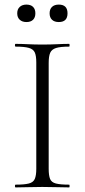

<svg xmlns="http://www.w3.org/2000/svg" viewBox="-20 -816 370 836"><path d="M192 -81Q192 -52 198 -37Q204 -22 223.5 -17Q243 -12 281 -12Q283 -12 283 -6Q283 0 281 0Q257 0 228 -1Q199 -2 164 -2Q131 -2 101.5 -1Q72 0 48 0Q45 0 45 -6Q45 -12 48 -12Q86 -12 105.5 -17Q125 -22 131.5 -37Q138 -52 138 -81V-544Q138 -573 131.5 -587.5Q125 -602 105.5 -607.5Q86 -613 48 -613Q45 -613 45 -619Q45 -625 48 -625Q72 -625 101.5 -623.5Q131 -622 164 -622Q199 -622 228.5 -623.5Q258 -625 281 -625Q283 -625 283 -619Q283 -613 281 -613Q243 -613 224 -607Q205 -601 198.5 -586Q192 -571 192 -542ZM95 -720Q77 -720 66 -730Q55 -740 55 -758Q55 -776 66 -786Q77 -796 95 -796Q114 -796 124 -786Q134 -776 134 -758Q134 -740 124 -730Q114 -720 95 -720ZM236 -720Q217 -720 206.5 -730Q196 -740 196 -758Q196 -776 206.5 -786Q217 -796 236 -796Q274 -796 274 -758Q274 -720 236 -720Z"/></svg>

Font: Cormorant Infant Light Light
Style: Regular
Weight: 300
Version: Version 4.001